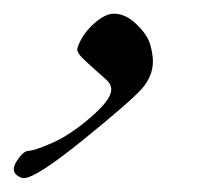

<svg xmlns="http://www.w3.org/2000/svg" viewBox="-30 -143 293 281"><path d="M193.8 -53.2Q193.8 -31.2 177.2 -12.7Q160.6 5.9 91.6 61.8Q22.5 117.7 4.9 117.7Q0.5 117.7 -4.6 114Q-9.8 110.4 -9.8 104.5Q-9.8 98.1 -2.2 87.9Q5.4 77.6 12.7 77.6Q20 77.6 45.9 66.4Q71.8 55.2 102.3 29.1Q132.8 2.9 132.8 -11.7Q132.8 -20 125.5 -26.4Q104.5 -44.9 92.8 -55.9Q81.1 -66.9 83.5 -73.2Q89.8 -92.3 106.7 -107.7Q123.5 -123 136.7 -123Q153.8 -123 169.9 -107.4Q186 -91.8 189.9 -77.6Q193.8 -63.5 193.8 -53.2Z"/></svg>

Font: Eadui
Style: Medium
Weight: 500
Designer: Peter S. Baker
Version: Version 1.1